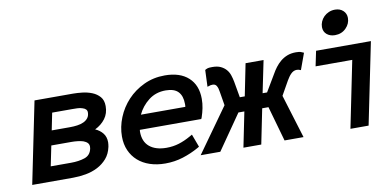

<svg xmlns="http://www.w3.org/2000/svg" viewBox="-70 -925 2339 1145"><g transform="rotate(-10 1100.0 -352.0)"><path d="M326 -300Q349 -300 371 -303Q393 -306 410 -314Q427 -322 437 -335.5Q447 -349 447 -369Q447 -390 420 -398Q406 -403 389 -403.5Q372 -404 358 -404H237L216 -300ZM296 -90Q343 -90 379 -102Q415 -114 423 -154Q424 -158 424 -165Q424 -179 415.5 -188Q407 -197 391 -203Q375 -208 356.5 -210Q338 -212 321 -212H198L173 -90ZM472 -261Q500 -249 517.5 -227Q535 -205 535 -172Q535 -165 534 -158.5Q533 -152 532 -145Q523 -103 499 -75.5Q475 -48 442 -31Q409 -14 370 -7Q331 0 292 0H45L146 -494H379Q404 -494 435 -490.5Q466 -487 493.5 -476Q521 -465 539.5 -444Q558 -423 558 -387Q558 -343 534.5 -311.5Q511 -280 472 -261Z M756 -300H1025Q1026 -305 1026 -309Q1026 -313 1026 -318Q1026 -366 1002 -391.5Q978 -417 926 -417Q866 -417 822.5 -383Q779 -349 756 -300ZM734 -212Q733 -208 733 -201Q733 -141 770 -110Q807 -79 873 -79Q913 -79 948.5 -90Q984 -101 1019 -121L1035 -130L1064 -52L1054 -46Q1008 -20 957 -4Q906 12 850 12Q799 12 757 -2Q715 -16 685 -42.5Q655 -69 638.5 -106.5Q622 -144 622 -191Q622 -249 645 -305.5Q668 -362 709.5 -406.5Q751 -451 809 -478.5Q867 -506 936 -506Q1028 -506 1079 -459.5Q1130 -413 1130 -330Q1130 -302 1124.5 -274.5Q1119 -247 1110 -221L1106 -212Z M1257 -269 1243 -353Q1240 -376 1232 -389Q1225 -402 1208 -402Q1199 -402 1196 -401L1176 -395L1180 -496L1187 -500Q1197 -505 1207 -505.5Q1217 -506 1225 -506Q1255 -506 1275 -496.5Q1295 -487 1308 -472Q1321 -457 1327.5 -437.5Q1334 -418 1338 -397L1355 -300H1385L1424 -494H1533L1493 -300H1520L1580 -401Q1591 -421 1605 -439.5Q1619 -458 1637 -473Q1655 -488 1678 -497Q1701 -506 1731 -506Q1739 -506 1748.5 -505Q1758 -504 1766 -500L1778 -495L1742 -396L1728 -401Q1725 -402 1717 -402Q1698 -402 1682 -386Q1674 -378 1667.5 -368.5Q1661 -359 1655 -349L1607 -264L1688 0H1573L1513 -212H1475L1432 0H1324L1367 -212H1331L1184 0H1065Z M2054 -403H1832L1851 -494H2183L2082 0H1972ZM1910 -627Q1910 -644 1917 -660Q1924 -676 1936.5 -688.5Q1949 -701 1966.5 -708.5Q1984 -716 2004 -716Q2034 -716 2053 -698.5Q2072 -681 2072 -654Q2072 -619 2045.5 -592.5Q2019 -566 1979 -566Q1949 -566 1929.5 -582.5Q1910 -599 1910 -627Z"/></g></svg>

Font: Codetta
Style: Bold Italic
Weight: 700
Italic angle: -11°
Designer: Ulrich Proeller
Foundry: PROSA GmbH
Version: Version 2.00;September 29, 2018;FontCreator 11.5.0.2427 64-b